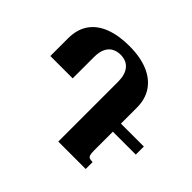

<svg xmlns="http://www.w3.org/2000/svg" viewBox="-158 -951 1179 1179"><g transform="rotate(45 431.5 -362.0)"><path d="M60 -337V-490Q60 -568 96 -620Q132 -672 199.5 -698Q267 -724 360 -724Q456 -724 523 -695.5Q590 -667 625 -614.5Q660 -562 660 -489V-116Q660 -93 663.5 -80.5Q667 -68 676.5 -64Q686 -60 704 -60V0H466V-519Q466 -581 438.5 -614.5Q411 -648 359 -648Q328 -648 304 -634.5Q280 -621 267 -593Q254 -565 254 -522V-337ZM652 -280V-350H859V-280Z"/></g></svg>

Font: Noto Serif Armenian Black
Style: Regular
Weight: 900
Version: Version 2.007